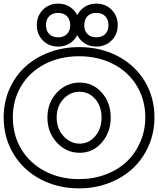

<svg xmlns="http://www.w3.org/2000/svg" viewBox="-40 -989 860 1044"><path d="M-20 -351.1Q-20 -433.6 11.2 -504.6Q42.5 -575.7 96.9 -625.7Q151.4 -675.8 227.3 -704.3Q303.2 -732.9 390.1 -732.9Q506.3 -732.9 599.9 -684.1Q693.4 -635.3 746.6 -547.9Q799.8 -460.4 799.8 -351.1Q799.8 -268.6 768.6 -196.8Q737.3 -125 683.1 -74.2Q628.9 -23.4 553 5.9Q477.1 35.2 390.1 35.2Q273.9 35.2 180.2 -14.4Q86.4 -64 33.2 -152.3Q-20 -240.7 -20 -351.1ZM29.8 -351.1Q29.8 -255.4 75.4 -178.7Q121.1 -102.1 203.6 -58.6Q286.1 -15.1 390.1 -15.1Q467.8 -15.1 535.2 -40.5Q602.5 -65.9 649.4 -110.6Q696.3 -155.3 723.1 -217.5Q750 -279.8 750 -351.1Q750 -445.8 704.3 -521.7Q658.7 -597.7 576.4 -640.4Q494.1 -683.1 390.1 -683.1Q286.1 -683.1 203.9 -640.6Q121.6 -598.1 75.7 -522.2Q29.8 -446.3 29.8 -351.1ZM160.2 -852.1Q160.2 -902.3 193.1 -935.8Q226.1 -969.2 275.9 -969.2Q326.2 -969.2 359.1 -935.8Q392.1 -902.3 392.1 -852.1Q392.1 -802.2 358.9 -769Q325.7 -735.8 275.9 -735.8Q226.1 -735.8 193.1 -769Q160.2 -802.2 160.2 -852.1ZM210 -852.1Q210 -821.8 227.5 -804Q245.1 -786.1 275.9 -786.1Q306.6 -786.1 324.2 -804Q341.8 -821.8 341.8 -852.1Q341.8 -882.8 324.2 -900.9Q306.6 -918.9 275.9 -918.9Q245.1 -918.9 227.5 -900.9Q210 -882.8 210 -852.1ZM217.8 -350.1Q217.8 -430.2 269 -485.1Q320.3 -540 393.1 -540Q464.8 -540 513.4 -485.4Q562 -430.7 562 -350.1Q562 -269.5 513.4 -213.9Q464.8 -158.2 393.1 -158.2Q320.3 -158.2 269 -213.9Q217.8 -269.5 217.8 -350.1ZM393.1 -208Q442.4 -208 477.3 -248Q512.2 -288.1 512.2 -350.1Q512.2 -412.1 477.3 -451.2Q442.4 -490.2 393.1 -490.2Q341.8 -490.2 304.9 -450.7Q268.1 -411.1 268.1 -350.1Q268.1 -289.1 305.7 -248.5Q343.3 -208 393.1 -208ZM368.2 -852.1Q368.2 -902.3 401.1 -935.8Q434.1 -969.2 483.9 -969.2Q534.2 -969.2 567.1 -935.8Q600.1 -902.3 600.1 -852.1Q600.1 -802.2 566.9 -769Q533.7 -735.8 483.9 -735.8Q434.1 -735.8 401.1 -769Q368.2 -802.2 368.2 -852.1ZM418 -852.1Q418 -821.8 435.5 -804Q453.1 -786.1 483.9 -786.1Q514.6 -786.1 532.2 -804Q549.8 -821.8 549.8 -852.1Q549.8 -882.8 532.2 -900.9Q514.6 -918.9 483.9 -918.9Q453.1 -918.9 435.5 -900.9Q418 -882.8 418 -852.1Z"/></svg>

Font: Trueno Black Outline
Style: Regular
Weight: 900
Width: 6
Designer: Julieta Ulanovsky
Foundry: Julieta Ulanovsky
Version: Version 3.001b | FøM Fix